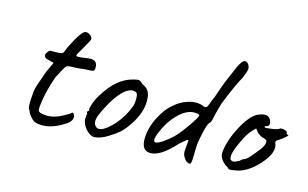

<svg xmlns="http://www.w3.org/2000/svg" viewBox="-79 -836 1674 1042"><g transform="rotate(15 758.0 -315.0)"><path d="M224 -421Q233 -446 249 -475Q279 -533 297 -548Q315 -563 340 -542Q348 -530 348.5 -526.5Q349 -523 342 -509Q335 -495 321.5 -472.5Q308 -450 303 -440Q286 -416 298 -414Q310 -412 357.5 -419.5Q405 -427 410 -392Q413 -368 405 -363Q397 -358 359 -358Q327 -353 298.5 -352.5Q270 -352 264 -350Q252 -347 245 -331Q242 -329 238 -320Q232 -308 213 -273Q186 -193 177.5 -138.5Q169 -84 174 -74.5Q179 -65 209 -62Q260 -56 319 -91L346 -107Q356 -123 367 -97Q367 -86 365.5 -80Q364 -74 354.5 -63Q345 -52 325 -41Q249 7 179 -7Q163 -10 146.5 -28.5Q130 -47 125 -63L120 -71Q114 -76 116 -122.5Q118 -169 123 -188.5Q128 -208 141 -243Q154 -278 157 -289L184 -347L144 -358Q137 -359 132.5 -365Q128 -371 128 -377.5Q128 -384 136.5 -395.5Q145 -407 151.5 -406.5Q158 -406 181.5 -406.5Q205 -407 213 -410Q221 -413 224 -421Z M662 -233Q668 -249 667.5 -276.5Q667 -304 659 -308Q631 -324 593 -293Q543 -250 494 -141Q473 -91 497 -71Q527 -46 596 -121Q639 -170 662 -233ZM469 -240Q536 -351 625 -372Q646 -378 655.5 -377Q665 -376 679 -361Q702 -351 712.5 -337Q723 -323 726 -296Q734 -218 674 -132Q651 -99 631 -81.5Q611 -64 578 -44Q539 -18 500 -15Q483 -15 461 -34Q423 -73 429 -108L431 -131Q426 -136 428.5 -139Q431 -142 432 -143Q438 -143 436 -152.5Q434 -162 444 -189.5Q454 -217 469 -240Z M1022 -276Q1022 -282 1003 -284Q945 -292 884 -219Q859 -189 842 -153Q807 -82 827 -73Q855 -73 919 -131Q946 -157 984 -212Q1022 -267 1022 -276ZM1053 -136Q1049 -112 1049 -61Q1049 -10 1040 -10Q1023 -10 1012 -24Q1001 -38 997 -50Q993 -62 996 -85L1000 -131Q997 -131 996 -131.5Q995 -132 989.5 -128.5Q984 -125 981 -122Q978 -119 970.5 -113Q963 -107 957 -102Q869 -3 809 -11Q760 -17 769 -101Q777 -168 818 -231Q835 -261 867.5 -289Q900 -317 932 -328Q981 -347 1022 -334Q1047 -321 1053 -338Q1056 -343 1063 -362.5Q1070 -382 1075 -391Q1101 -469 1121 -514.5Q1141 -560 1152 -586Q1168 -618 1179.5 -624Q1191 -630 1205 -615Q1215 -599 1213 -585Q1211 -571 1195 -533Q1171 -494 1122 -372Q1121 -367 1112.5 -338.5Q1104 -310 1098.5 -282Q1093 -254 1087 -254Q1069 -235 1053 -136Z M1392 -248Q1379 -248 1354 -268L1338 -288L1321 -271Q1297 -247 1272 -192.5Q1247 -138 1245 -116Q1243 -94 1248.5 -88.5Q1254 -83 1262.5 -82.5Q1271 -82 1295 -94Q1308 -107 1316 -110Q1331 -110 1372 -163Q1416 -212 1409 -238Q1409 -241 1402 -243.5Q1395 -246 1392 -248ZM1504 -310Q1504 -299 1514 -299Q1525 -298 1484 -268Q1459 -252 1458 -248.5Q1457 -245 1459 -238Q1480 -190 1415.5 -118Q1351 -46 1282 -38Q1261 -34 1255.5 -35Q1250 -36 1239 -47Q1217 -58 1204.5 -78.5Q1192 -99 1194 -115Q1201 -187 1245.5 -268.5Q1290 -350 1334 -365Q1382 -384 1397.5 -353.5Q1413 -323 1391 -315Q1380 -315 1380 -306Q1387 -303 1421 -308Q1455 -313 1463 -321Q1471 -325 1487.5 -321Q1504 -317 1504 -310Z"/></g></svg>

Font: Caveat
Style: Regular
Weight: 400
Designer: Pablo Impallari
Foundry: Creative Lab NY
Version: Version 1.096; ttfautohint (v1.3)